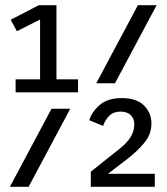

<svg xmlns="http://www.w3.org/2000/svg" viewBox="-20 -718 640 738"><path d="M40 -413H134V-643L45 -598L21 -642L129 -698H197V-413H280V-363H40ZM510 -698H582L422 -398H350ZM178 -300H250L90 0H18ZM329 -58 442 -148Q496 -191 496 -238V-243Q496 -262 482.5 -275.5Q469 -289 443 -289Q417 -289 401.5 -274.5Q386 -260 376 -234L323 -256Q334 -290 364.5 -315.5Q395 -341 448 -341Q505 -341 533.5 -312.5Q562 -284 562 -244Q562 -202 535.5 -170Q509 -138 472 -109L395 -50H575V0H329Z"/></svg>

Font: IBM Plex Mono
Style: Regular
Weight: 400
Monospace: yes
Designer: Mike Abbink, Paul van der Laan, Pieter van Rosmalen
Foundry: Bold Monday
Version: Version 2.3